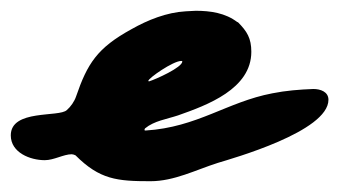

<svg xmlns="http://www.w3.org/2000/svg" viewBox="-36 -468 629 356"><path d="M-16 -217C-16 -185 20 -171 47 -171C64 -171 82 -182 97 -182C99 -182 102 -181 104 -180C149 -135 181 -132 243 -132C287 -132 327 -153 368 -166C394 -174 573 -224 573 -283C573 -298 558 -303 545 -303C519 -302 494 -300 469 -295C385 -279 330 -232 234 -226C233 -226 232 -226 232 -227C232 -228 232 -229 233 -230C250 -244 273 -247 294 -254C348 -273 430 -303 430 -372C430 -397 422 -410 405 -427H404C382 -444 354 -448 327 -448C321 -448 314 -447 308 -447C273 -445 238 -431 208 -414C144 -379 126 -350 105 -289C102 -280 95 -270 88 -264C74 -250 -16 -266 -16 -217ZM239 -318C239 -323 285 -355 300 -355C301 -355 302 -355 302 -354C302 -343 253 -321 240 -317Z"/></svg>

Font: ChillLongCangKaiShu ExtraBold
Style: Regular
Weight: 800
Version: Version 3.500;Glyphs 3.1.1 (3135)